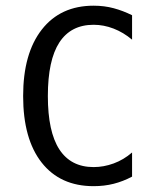

<svg xmlns="http://www.w3.org/2000/svg" viewBox="-20 -636 540 668"><path d="M439.5 -21.5Q408.2 -4.9 375.5 3.4Q342.8 11.7 305.7 11.7Q189.5 11.7 125 -70.3Q60.5 -152.3 60.5 -301.8Q60.5 -450.2 125.5 -533.2Q190.4 -616.2 305.7 -616.2Q342.8 -616.2 375.5 -607.4Q408.2 -598.6 439.5 -583V-498Q409.2 -523.4 375 -536.6Q340.8 -549.8 305.7 -549.8Q226.6 -549.8 186.5 -488.3Q146.5 -426.8 146.5 -301.8Q146.5 -177.7 186.5 -116.2Q226.6 -54.7 305.7 -54.7Q340.8 -54.7 375.5 -67.4Q410.2 -80.1 439.5 -105.5Z"/></svg>

Font: BabelStone Flags
Style: Regular
Weight: 400
Designer: Andrew West
Foundry: BabelStone
Version: Version 4.12